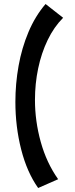

<svg xmlns="http://www.w3.org/2000/svg" viewBox="-20 -823 376 961"><path d="M171 118Q115 39 86 -75Q57 -189 57 -313Q57 -404 73 -493.5Q89 -583 122.5 -662.5Q156 -742 208 -803L296 -734Q250 -688 218.5 -622.5Q187 -557 171 -480.5Q155 -404 155 -323Q155 -217 184 -112.5Q213 -8 271 74Z"/></svg>

Font: Marhey
Style: Regular
Weight: 400
Designer: Nur Syamsi & Bustanul Arifin
Foundry: Namelatype
Version: Version 1.000; ttfautohint (v1.8.4.7-5d5b)